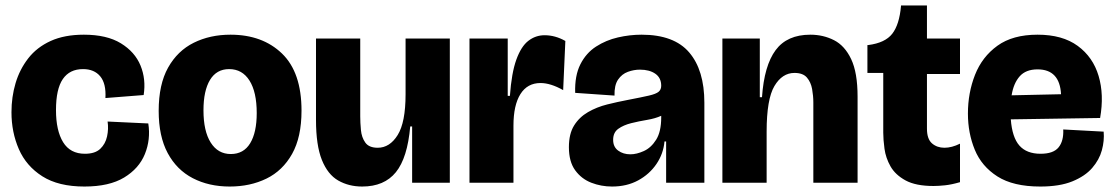

<svg xmlns="http://www.w3.org/2000/svg" viewBox="-20 -669 4079 703"><path d="M289 14Q194 14 135 -23.5Q76 -61 49 -123Q22 -185 22 -258Q22 -314 37 -364.5Q52 -415 83.5 -455.5Q115 -496 165.5 -519Q216 -542 287 -542Q371 -542 422.5 -510.5Q474 -479 494.5 -429Q515 -379 506 -321L366 -310Q369 -363 347 -389.5Q325 -416 284 -416Q235 -416 210 -379.5Q185 -343 185 -266Q185 -191 211 -148.5Q237 -106 291 -106Q328 -106 347 -124Q366 -142 372 -169.5Q378 -197 374 -224L523 -217Q532 -158 510.5 -105Q489 -52 434.5 -19Q380 14 289 14Z M821 14Q745 14 686 -16.5Q627 -47 594 -108.5Q561 -170 561 -263Q561 -360 595.5 -421.5Q630 -483 689.5 -512.5Q749 -542 824 -542Q941 -542 1012.5 -473Q1084 -404 1084 -264Q1084 -167 1049.5 -105.5Q1015 -44 955.5 -15Q896 14 821 14ZM825 -105Q872 -105 896 -144.5Q920 -184 920 -255Q920 -332 893.5 -374Q867 -416 819 -416Q773 -416 749 -376.5Q725 -337 725 -265Q725 -189 751.5 -147Q778 -105 825 -105Z M1306 14Q1257 14 1218.5 -8Q1180 -30 1158.5 -83.5Q1137 -137 1137 -230V-528H1299V-243Q1299 -220 1301.5 -193Q1304 -166 1317.5 -147Q1331 -128 1363 -128Q1407 -128 1436 -174.5Q1465 -221 1465 -324V-528H1627V0H1489V-206H1482Q1472 -91 1429.5 -38.5Q1387 14 1306 14Z M1699 0V-528H1839V-318H1847Q1853 -402 1870.5 -450.5Q1888 -499 1914.5 -519.5Q1941 -540 1974 -540Q2013 -540 2050 -519L2042 -339Q1996 -365 1959 -365Q1911 -365 1885.5 -324.5Q1860 -284 1860 -209V0Z M2221 14Q2181 14 2145 0Q2109 -14 2086 -45.5Q2063 -77 2063 -130Q2063 -179 2082 -209.5Q2101 -240 2133 -258.5Q2165 -277 2203 -286.5Q2241 -296 2278 -303Q2330 -313 2356 -319Q2382 -325 2391.5 -333Q2401 -341 2401 -355Q2401 -384 2379.5 -399Q2358 -414 2323 -414Q2301 -414 2279 -406Q2257 -398 2243 -377.5Q2229 -357 2230 -319L2086 -329Q2084 -392 2105 -433.5Q2126 -475 2162.5 -498.5Q2199 -522 2242.5 -532Q2286 -542 2329 -542Q2448 -542 2503.5 -477Q2559 -412 2559 -293V0H2419V-151H2413Q2409 -106 2383.5 -68.5Q2358 -31 2316.5 -8.5Q2275 14 2221 14ZM2288 -104Q2311 -104 2337.5 -116Q2364 -128 2382.5 -157.5Q2401 -187 2401 -239V-245Q2379 -235 2349 -230Q2319 -225 2291 -218Q2263 -211 2244 -197.5Q2225 -184 2225 -157Q2225 -131 2243.5 -117.5Q2262 -104 2288 -104Z M2625 0V-528H2762V-313H2770Q2778 -429 2820 -485.5Q2862 -542 2947 -542Q2994 -542 3033.5 -522Q3073 -502 3096.5 -452.5Q3120 -403 3120 -315V0H2958V-294Q2958 -318 2953.5 -343Q2949 -368 2934.5 -385Q2920 -402 2889 -402Q2844 -402 2815.5 -354Q2787 -306 2787 -187V0Z M3398 12Q3333 12 3295.5 -8.5Q3258 -29 3240.5 -60Q3223 -91 3218.5 -124.5Q3214 -158 3214 -183V-402H3156V-504H3159Q3221 -512 3247 -545.5Q3273 -579 3279 -647V-649H3374V-528H3495V-398H3374V-198Q3374 -160 3392.5 -144Q3411 -128 3438 -128Q3465 -128 3495 -143V-2Q3464 7 3440 9.5Q3416 12 3398 12Z M3789 14Q3690 14 3632 -23Q3574 -60 3549 -121Q3524 -182 3524 -253Q3524 -329 3550 -395Q3576 -461 3632 -501.5Q3688 -542 3779 -542Q3870 -542 3926 -501Q3982 -460 4002.5 -391Q4023 -322 4008 -237L3681 -232Q3686 -166 3712.5 -136Q3739 -106 3790 -106Q3837 -106 3856 -129.5Q3875 -153 3873 -195L4021 -187Q4024 -154 4014.5 -119Q4005 -84 3979 -54Q3953 -24 3906.5 -5Q3860 14 3789 14ZM3779 -415Q3736 -415 3713.5 -389.5Q3691 -364 3684 -320L3865 -324Q3860 -415 3779 -415Z"/></svg>

Font: Bricolage Grotesque 48pt ExtraBold
Style: Regular
Weight: 800
Designer: Mathieu Triay
Foundry: Atelier Triay
Version: Version 1.000; ttfautohint (v1.8.4.7-5d5b);gftools[0.9.32]